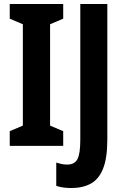

<svg xmlns="http://www.w3.org/2000/svg" viewBox="-20 -734 624 966"><path d="M298 0H29V-74L95 -102V-612L29 -640V-714H298V-640L232 -612V-102L298 -74ZM339 212Q319 212 299.5 209.5Q280 207 263 201V84Q275 88 288.5 91Q302 94 318 94Q355 94 369.5 67Q384 40 384 -31V-714H520V-33Q520 60 499 113.5Q478 167 437.5 189.5Q397 212 339 212Z"/></svg>

Font: Noto Sans ExtraCondensed
Style: Bold
Weight: 700
Width: 2
Designer: Monotype Design Team
Foundry: Monotype Imaging Inc.
Version: Version 2.013; ttfautohint (v1.8.4.7-5d5b)